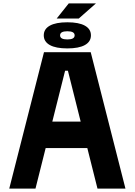

<svg xmlns="http://www.w3.org/2000/svg" viewBox="-20 -1106 790 1126"><path d="M238 -800H512L715.7 0H551.7L378.3 -691H361.7L188.1 0H34.3ZM178.4 -392.8H571.6V-237.5H178.4ZM236.7 -898.7Q236.7 -935.7 272.1 -955.5Q307.5 -975.3 375 -975.3Q442.5 -975.3 477.9 -955.5Q513.3 -935.7 513.3 -898.7Q513.3 -861.7 477.9 -841.9Q442.5 -822.1 375 -822.1Q307.5 -822.1 272.1 -841.9Q236.7 -861.7 236.7 -898.7ZM417.7 -898.7Q417.7 -910.7 407.1 -916.7Q396.4 -922.7 375 -922.7Q353.6 -922.7 342.9 -916.7Q332.3 -910.7 332.3 -898.7Q332.3 -886.7 342.9 -880.7Q353.6 -874.7 375 -874.7Q396.4 -874.7 407.1 -880.7Q417.7 -886.7 417.7 -898.7ZM383.1 -1085.9H542.5L442 -997.4H312.5Z"/></svg>

Font: Martian Mono sWd Rg
Style: Regular
Weight: 400
Width: 6
Monospace: yes
Designer: Roman Shamin
Foundry: Evil Martians
Version: Version 1.000